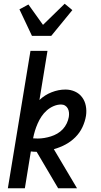

<svg xmlns="http://www.w3.org/2000/svg" viewBox="-20 -1007 540 1027"><path d="M151 -815 84 -957 132 -983 210 -874 326 -987 367 -953 254 -815ZM22 0 143 -735H234L191 -472Q219 -499 256 -513.5Q293 -528 330 -528Q357 -528 380.5 -517.5Q404 -507 419 -487Q434 -467 439 -441Q444 -415 440 -388Q435 -357 421 -327Q407 -297 383 -273Q359 -249 329.5 -233.5Q300 -218 268 -209L392 0H291L176 -195Q168 -195 160 -195.5Q152 -196 145 -197L113 0ZM182 -266Q199 -266 217 -269Q235 -272 252.5 -277.5Q270 -283 286.5 -292.5Q303 -302 316 -316Q329 -330 337 -347Q345 -364 348 -381Q350 -393 349 -404.5Q348 -416 343 -426Q338 -436 328.5 -442Q319 -448 307 -448Q287 -448 267 -439.5Q247 -431 230.5 -416.5Q214 -402 202 -384Q190 -366 181.5 -346.5Q173 -327 167 -307.5Q161 -288 157 -267Q163 -267 169 -266.5Q175 -266 182 -266Z"/></svg>

Font: Iosevka Curly Medium
Style: Italic
Weight: 500
Italic angle: -9°
Monospace: yes
Designer: Belleve Invis
Foundry: Belleve Invis
Version: Version 22.1.2; ttfautohint (v1.8.4)